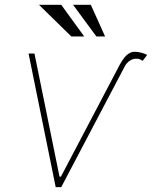

<svg xmlns="http://www.w3.org/2000/svg" viewBox="-20 -764 628 784"><path d="M96.6 -545.5H120.7L223 -42.6H228.7L460.2 -483Q481.5 -525.6 497.5 -539.1Q513.5 -552.6 528.4 -552.6Q543.3 -552.6 557.4 -548.8Q571.4 -545.1 581 -539.8L562.5 -515.6Q562.1 -516 560.7 -516.7Q557.9 -518.8 550.8 -522Q543.7 -525.2 531.2 -524.1Q519.5 -523.1 508 -514.6Q496.4 -506 490.1 -494.3L230.1 0H207.4ZM323.9 -615.1H271.3L139.2 -744.3H230.1ZM409.1 -615.1H373.6L278.4 -744.3H350.9Z"/></svg>

Font: Inter UI Thin
Style: Italic
Weight: 100
Italic angle: -9.39999°
Designer: Rasmus Andersson
Foundry: rsms
Version: 3.2;8d6f07862